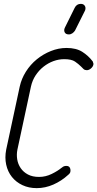

<svg xmlns="http://www.w3.org/2000/svg" viewBox="-20 -973 503 993"><path d="M300 -106Q309 -115 323 -115Q336 -115 341 -106Q346 -97 344 -85Q343 -77 333 -69Q298 -37 256 -18.5Q214 0 170 0Q129 0 96 -15.5Q63 -31 41.5 -58Q20 -85 12 -121.5Q4 -158 12 -199L82 -525Q91 -566 114 -602.5Q137 -639 170 -666Q203 -693 243 -709Q283 -725 324 -725Q374 -725 405.5 -705Q437 -685 459 -656V-657L462 -648Q464 -644 463 -639Q461 -628 450.5 -619Q440 -610 429 -610Q419 -610 412.5 -615.5Q406 -621 399 -629Q386 -642 368 -654.5Q350 -667 312 -667Q284 -667 256.5 -657Q229 -647 205 -628Q181 -609 164 -583Q147 -557 140 -525L70 -199Q65 -174 69 -149Q73 -124 87 -103.5Q101 -83 124.5 -70.5Q148 -58 182 -58Q216 -58 247.5 -73.5Q279 -89 298 -105ZM366 -932Q376 -953 398 -953Q412 -953 418.5 -943Q425 -933 420 -919L368 -815Q363 -807 354.5 -801Q346 -795 336 -795Q320 -795 314.5 -806Q309 -817 316 -831Z"/></svg>

Font: VDS
Style: Thin Italic
Weight: 100
Width: 0
Designer: artmaker
Foundry: artmaker
Version: Version 1.000 2012 initial release